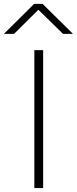

<svg xmlns="http://www.w3.org/2000/svg" viewBox="-61 -960 393 980"><path d="M114.3 0V-704.1H159.2V0ZM-41 -787.1 113.3 -940.4H156.2L311.5 -787.1H260.7L134.8 -910.2L10.7 -787.1Z"/></svg>

Font: Gothic A1 ExtraLight
Style: Regular
Weight: 275
Designer: HanYang I&C Co.,Ltd.
Foundry: HanYang I&C Co.,Ltd.
Version: Version 2.50